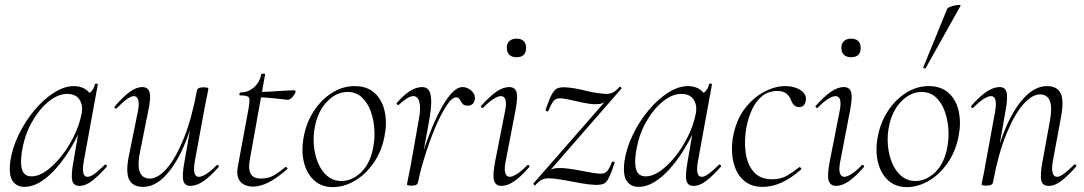

<svg xmlns="http://www.w3.org/2000/svg" viewBox="-20 -751 4434 785"><path d="M80 13Q48 13 31.5 -11Q15 -35 22 -91Q30 -146 56.5 -200.5Q83 -255 120.5 -300Q158 -345 200.5 -372Q243 -399 282 -399Q300 -399 317 -392.5Q334 -386 346 -371Q358 -356 360 -332L322 -357Q333 -359 349 -373.5Q365 -388 368 -407Q370 -410 375.5 -409Q381 -408 380 -406L322 -89Q312 -28 338 -28Q350 -28 368 -41.5Q386 -55 408 -77Q411 -80 415 -76Q419 -72 416 -69Q383 -32 356.5 -11.5Q330 9 304 9Q281 9 275.5 -12.5Q270 -34 280 -89L304 -229L320 -246Q289 -172 248.5 -113Q208 -54 164.5 -20.5Q121 13 80 13ZM109 -30Q138 -30 169.5 -52.5Q201 -75 230.5 -112Q260 -149 282 -194Q304 -239 313 -283Q321 -318 305.5 -343Q290 -368 251 -367Q215 -366 176.5 -334Q138 -302 108.5 -248.5Q79 -195 69 -127Q62 -80 71 -55Q80 -30 109 -30Z M565 13Q522 13 507.5 -18Q493 -49 508 -119L544 -297Q550 -328 545 -343Q540 -358 527 -358Q516 -358 498 -345Q480 -332 458 -309Q454 -305 450 -309Q446 -313 450 -317Q483 -355 510 -375Q537 -395 562 -395Q585 -395 591.5 -373.5Q598 -352 586 -297L554 -138Q541 -78 551 -49.5Q561 -21 593 -21Q626 -21 662.5 -63Q699 -105 731.5 -185.5Q764 -266 785 -380L796 -379Q776 -263 740.5 -174.5Q705 -86 660 -36.5Q615 13 565 13ZM758 9Q735 9 729.5 -12.5Q724 -34 734 -89L785 -380Q787 -394 811 -394Q824 -394 828 -392.5Q832 -391 832 -388Q832 -385 827 -361.5Q822 -338 817 -312L776 -89Q766 -28 793 -28Q805 -28 824 -40Q843 -52 865 -75Q868 -79 872.5 -74.5Q877 -70 873 -67Q839 -29 811.5 -10Q784 9 758 9Z M1014 12Q996 12 979.5 4.5Q963 -3 955 -20.5Q947 -38 952 -68L996 -306Q1003 -344 997.5 -352.5Q992 -361 962 -361Q958 -361 959 -367Q960 -373 963 -373Q995 -373 1018.5 -394Q1042 -415 1048 -447Q1048 -450 1056.5 -450Q1065 -450 1064 -447L1002 -102Q994 -60 1005 -40.5Q1016 -21 1047 -21Q1079 -21 1102.5 -35.5Q1126 -50 1147 -68Q1149 -70 1153 -66Q1157 -62 1155 -60Q1110 -21 1076.5 -4.5Q1043 12 1014 12ZM1156 -343Q1153 -343 1133 -345.5Q1113 -348 1086.5 -350.5Q1060 -353 1036 -353L1038 -375Q1061 -375 1092 -377Q1123 -379 1149 -380.5Q1175 -382 1181 -382Q1185 -382 1187 -380Q1189 -378 1188 -374Q1186 -366 1176 -354.5Q1166 -343 1156 -343Z M1341 14Q1295 14 1264.5 -13.5Q1234 -41 1222.5 -88Q1211 -135 1222 -193Q1233 -251 1263.5 -297.5Q1294 -344 1337.5 -371.5Q1381 -399 1430 -399Q1481 -399 1512 -370.5Q1543 -342 1553 -295Q1563 -248 1552 -193Q1540 -131 1507 -84Q1474 -37 1430 -11.5Q1386 14 1341 14ZM1376 -11Q1420 -11 1457 -47Q1494 -83 1506 -149Q1513 -184 1510.5 -223Q1508 -262 1495.5 -296.5Q1483 -331 1459.5 -353Q1436 -375 1401 -375Q1356 -375 1318.5 -337Q1281 -299 1268 -236Q1260 -199 1263 -160Q1266 -121 1279.5 -87Q1293 -53 1317.5 -32Q1342 -11 1376 -11Z M1689 -6 1679 -7Q1687 -50 1702 -102Q1717 -154 1737 -205.5Q1757 -257 1779.5 -300Q1802 -343 1825.5 -369Q1849 -395 1871 -395Q1884 -395 1896.5 -388Q1909 -381 1916.5 -369Q1924 -357 1921 -343Q1918 -330 1910.5 -324.5Q1903 -319 1892 -319Q1877 -319 1870.5 -327.5Q1864 -336 1859.5 -344.5Q1855 -353 1845 -353Q1830 -353 1812.5 -329Q1795 -305 1776 -266Q1757 -227 1740 -180.5Q1723 -134 1709.5 -88Q1696 -42 1689 -6ZM1664 8Q1651 8 1647.5 6.5Q1644 5 1644 2Q1644 -1 1649.5 -26.5Q1655 -52 1659 -74L1690 -249Q1699 -295 1697 -318Q1695 -341 1687.5 -349.5Q1680 -358 1671 -358Q1656 -358 1639.5 -346Q1623 -334 1610 -322Q1608 -320 1604 -323.5Q1600 -327 1602 -330Q1630 -362 1655.5 -378.5Q1681 -395 1706 -395Q1723 -395 1732.5 -383Q1742 -371 1743 -339.5Q1744 -308 1733 -249L1689 -6Q1687 8 1664 8Z M2030 9Q2008 9 2000.5 -11Q1993 -31 2004 -89L2045 -297Q2057 -358 2028 -358Q2016 -358 1997 -346Q1978 -334 1956 -311Q1953 -307 1948.5 -311.5Q1944 -316 1948 -319Q1982 -357 2009.5 -376Q2037 -395 2062 -395Q2086 -395 2092 -373.5Q2098 -352 2087 -297L2047 -89Q2041 -58 2046 -43Q2051 -28 2064 -28Q2075 -28 2094 -40Q2113 -52 2135 -75Q2139 -79 2143 -74.5Q2147 -70 2143 -67Q2110 -29 2082.5 -10Q2055 9 2030 9ZM2092 -517Q2073 -517 2062.5 -527Q2052 -537 2052 -556Q2052 -573 2062.5 -583Q2073 -593 2092 -593Q2111 -593 2121 -583Q2131 -573 2131 -556Q2131 -517 2092 -517Z M2168 7Q2166 8 2163 4Q2160 0 2161 -1L2475 -360L2469 -349Q2456 -335 2445.5 -330Q2435 -325 2414 -325Q2393 -325 2364.5 -331Q2336 -337 2310 -343Q2284 -349 2268 -349Q2251 -349 2242 -336.5Q2233 -324 2222 -298Q2221 -294 2215 -296.5Q2209 -299 2211 -304Q2226 -347 2236.5 -366Q2247 -385 2259 -390Q2271 -395 2292 -394Q2327 -392 2373 -380.5Q2419 -369 2458 -367Q2474 -367 2486 -373Q2498 -379 2513 -396Q2516 -398 2519 -394Q2522 -390 2520 -388L2207 -29L2213 -41Q2226 -55 2236.5 -59.5Q2247 -64 2268 -64Q2293 -64 2325.5 -58.5Q2358 -53 2388.5 -47Q2419 -41 2437 -41Q2454 -41 2463 -52Q2472 -63 2482 -89Q2483 -91 2488.5 -90Q2494 -89 2493 -85Q2479 -43 2469 -23.5Q2459 -4 2447.5 0.5Q2436 5 2416 5Q2388 4 2354.5 -2Q2321 -8 2287 -14.5Q2253 -21 2223 -22Q2207 -22 2195 -16Q2183 -10 2168 7Z M2591 13Q2559 13 2542.5 -11Q2526 -35 2533 -91Q2541 -146 2567.5 -200.5Q2594 -255 2631.5 -300Q2669 -345 2711.5 -372Q2754 -399 2793 -399Q2811 -399 2828 -392.5Q2845 -386 2857 -371Q2869 -356 2871 -332L2833 -357Q2844 -359 2860 -373.5Q2876 -388 2879 -407Q2881 -410 2886.5 -409Q2892 -408 2891 -406L2833 -89Q2823 -28 2849 -28Q2861 -28 2879 -41.5Q2897 -55 2919 -77Q2922 -80 2926 -76Q2930 -72 2927 -69Q2894 -32 2867.5 -11.5Q2841 9 2815 9Q2792 9 2786.5 -12.5Q2781 -34 2791 -89L2815 -229L2831 -246Q2800 -172 2759.5 -113Q2719 -54 2675.5 -20.5Q2632 13 2591 13ZM2620 -30Q2649 -30 2680.5 -52.5Q2712 -75 2741.5 -112Q2771 -149 2793 -194Q2815 -239 2824 -283Q2832 -318 2816.5 -343Q2801 -368 2762 -367Q2726 -366 2687.5 -334Q2649 -302 2619.5 -248.5Q2590 -195 2580 -127Q2573 -80 2582 -55Q2591 -30 2620 -30Z M3099 13Q3057 13 3029.5 -6.5Q3002 -26 2988.5 -58Q2975 -90 2973 -128Q2971 -166 2979 -202Q2993 -266 3027 -309.5Q3061 -353 3105 -376Q3149 -399 3191 -399Q3215 -399 3235 -391.5Q3255 -384 3266 -371Q3277 -358 3275 -342Q3274 -331 3267.5 -322Q3261 -313 3247 -313Q3236 -313 3227.5 -320.5Q3219 -328 3214 -342Q3211 -353 3198 -366Q3185 -379 3158 -379Q3122 -379 3096.5 -358.5Q3071 -338 3055.5 -305Q3040 -272 3032 -232Q3022 -177 3028.5 -128Q3035 -79 3061.5 -48.5Q3088 -18 3136 -18Q3173 -18 3199 -33.5Q3225 -49 3247 -67Q3250 -69 3254 -65Q3258 -61 3255 -58Q3213 -21 3174.5 -4Q3136 13 3099 13Z M3398 9Q3376 9 3368.5 -11Q3361 -31 3372 -89L3413 -297Q3425 -358 3396 -358Q3384 -358 3365 -346Q3346 -334 3324 -311Q3321 -307 3316.5 -311.5Q3312 -316 3316 -319Q3350 -357 3377.5 -376Q3405 -395 3430 -395Q3454 -395 3460 -373.5Q3466 -352 3455 -297L3415 -89Q3409 -58 3414 -43Q3419 -28 3432 -28Q3443 -28 3462 -40Q3481 -52 3503 -75Q3507 -79 3511 -74.5Q3515 -70 3511 -67Q3478 -29 3450.5 -10Q3423 9 3398 9ZM3460 -517Q3441 -517 3430.5 -527Q3420 -537 3420 -556Q3420 -573 3430.5 -583Q3441 -593 3460 -593Q3479 -593 3489 -583Q3499 -573 3499 -556Q3499 -517 3460 -517Z M3688 14Q3642 14 3611.5 -13.5Q3581 -41 3569.5 -88Q3558 -135 3569 -193Q3580 -251 3610.5 -297.5Q3641 -344 3684.5 -371.5Q3728 -399 3777 -399Q3828 -399 3859 -370.5Q3890 -342 3900 -295Q3910 -248 3899 -193Q3887 -131 3854 -84Q3821 -37 3777 -11.5Q3733 14 3688 14ZM3723 -11Q3767 -11 3804 -47Q3841 -83 3853 -149Q3860 -184 3857.5 -223Q3855 -262 3842.5 -296.5Q3830 -331 3806.5 -353Q3783 -375 3748 -375Q3703 -375 3665.5 -337Q3628 -299 3615 -236Q3607 -199 3610 -160Q3613 -121 3626.5 -87Q3640 -53 3664.5 -32Q3689 -11 3723 -11ZM3765 -473Q3764 -470 3758.5 -472Q3753 -474 3755 -476L3853 -716Q3855 -719 3863.5 -722.5Q3872 -726 3883 -728.5Q3894 -731 3901.5 -731Q3909 -731 3907 -727Z M4267 9Q4243 9 4237.5 -12.5Q4232 -34 4242 -89L4271 -248Q4295 -365 4232 -365Q4199 -365 4162.5 -323Q4126 -281 4093.5 -200.5Q4061 -120 4040 -6L4029 -7Q4050 -123 4085 -211.5Q4120 -300 4165.5 -349.5Q4211 -399 4260 -399Q4303 -399 4317 -368.5Q4331 -338 4317 -267L4284 -89Q4279 -58 4284 -43Q4289 -28 4302 -28Q4313 -28 4331 -41.5Q4349 -55 4371 -77Q4374 -81 4378.5 -77Q4383 -73 4379 -69Q4346 -32 4319.5 -11.5Q4293 9 4267 9ZM4014 8Q4001 8 3997 6.5Q3993 5 3993 2Q3993 -1 3998.5 -24.5Q4004 -48 4008 -74L4049 -297Q4059 -358 4032 -358Q4020 -358 4001 -346Q3982 -334 3960 -311Q3957 -307 3952.5 -311.5Q3948 -316 3952 -319Q3985 -357 4013.5 -376Q4042 -395 4067 -395Q4090 -395 4095.5 -373.5Q4101 -352 4091 -297L4040 -6Q4038 8 4014 8Z"/></svg>

Font: Cormorant Garamond Light Light
Style: Italic
Weight: 300
Italic angle: -10°
Version: Version 4.001